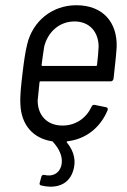

<svg xmlns="http://www.w3.org/2000/svg" viewBox="-20 -534 486 734"><path d="M219 -54C160 -54 124 -93 124 -150C126 -169 128 -193 131 -219C131 -222 133 -223 135 -223H403C409 -223 413 -227 414 -233C419 -278 424 -321 426 -354C429 -448 374 -514 272 -514C179 -514 105 -453 84 -365C76 -333 71 -295 66 -253C61 -209 56 -170 58 -135C61 -60 103 -6 178 6C180 6 182 6 182 8C207 35 223 68 214 101C204 133 177 141 151 135C145 133 139 136 138 142L132 164C130 171 132 174 138 175C176 185 238 184 259 121C271 85 266 48 236 11C234 9 235 7 238 6C309 -2 364 -47 391 -112C394 -118 391 -123 386 -124L342 -133C337 -134 332 -132 330 -126C310 -83 270 -54 219 -54ZM265 -452C322 -452 357 -412 357 -355C356 -335 354 -311 351 -286C351 -283 349 -282 347 -282H142C140 -282 139 -283 139 -286C142 -311 146 -335 149 -356C163 -412 207 -452 265 -452Z"/></svg>

Font: Barlow Semi Condensed
Style: Italic
Weight: 400
Width: 4
Italic angle: -7°
Designer: Jeremy Tribby
Foundry: Tribby Type
Version: Version 1.422;hotconv 1.0.109;makeotfexe 2.5.65596